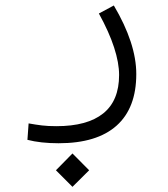

<svg xmlns="http://www.w3.org/2000/svg" viewBox="-20 -310 626 714"><path d="M197.8 222.7Q131.3 222.7 82 210L86.4 148.9Q113.8 153.8 136.2 156.5Q158.7 159.2 189.9 159.2Q304.7 159.2 363.8 111.8Q422.9 64.5 422.9 -31.2Q422.9 -76.2 404.3 -133.5Q385.7 -190.9 347.7 -259.8L403.3 -289.6Q486.8 -148.4 486.8 -34.7Q486.8 91.8 413.6 157.2Q340.3 222.7 197.8 222.7ZM249.5 384.8 188 323.2 249.5 260.7 311.5 323.2Z"/></svg>

Font: CaskaydiaCove NFP Light
Style: Regular
Weight: 300
Designer: Aaron Bell
Foundry: Saja Typeworks
Version: Version 2111.001; VTT 6.35;Nerd Fonts 3.1.1